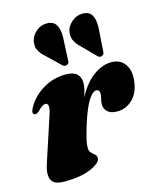

<svg xmlns="http://www.w3.org/2000/svg" viewBox="-111 -808 753 902"><g transform="rotate(-15 265.0 -357.5)"><path d="M35.5 -329.5Q22.5 -335.5 36 -361.5Q63 -411 114 -441.8Q165 -472.5 225 -472.5Q262 -472.5 279.2 -456.8Q296.5 -441 296.5 -413.5Q296.5 -397.5 292.2 -380Q288 -362.5 281.5 -344.5Q318 -412 361.5 -442.2Q405 -472.5 446.5 -472.5Q490.5 -472.5 512.2 -441.8Q534 -411 529.5 -364.5Q524 -305.5 491.8 -273.5Q459.5 -241.5 416.5 -241.5Q385 -241.5 369.2 -255.8Q353.5 -270 353.5 -292Q353.5 -305.5 357.2 -318.2Q361 -331 361 -342.5Q361 -363 344.5 -363Q327.5 -363 306 -329.5Q284.5 -296 260 -218.5Q248.5 -181 242.5 -155.8Q236.5 -130.5 236.5 -113.5Q236.5 -96.5 244.8 -88Q253 -79.5 261.5 -73Q270 -66.5 270 -54Q270 -31 221 -9.2Q172 12.5 90 12.5Q38.5 12.5 27.2 -15.8Q16 -44 32.5 -92L102.5 -305.5Q113.5 -337.5 110.8 -350.5Q108 -363.5 98 -363.5Q90.5 -363.5 82 -358Q73.5 -352.5 58.5 -337.5Q45 -326 35.5 -329.5ZM432 -644 424.5 -533.5Q424.5 -527.5 423.2 -522.5Q422 -517.5 415.5 -513.5Q404.5 -506.5 393.5 -515.5L327 -583Q306.5 -602 298 -623Q289.5 -644 297.5 -672Q304.5 -693 327.2 -711Q350 -729 380.5 -728Q410 -726 421.8 -704Q433.5 -682 432 -644ZM259.5 -646 254 -535.5Q254.5 -530 253.5 -524.8Q252.5 -519.5 246.5 -515.5Q235.5 -508 223.5 -516.5L155.5 -582Q134 -600 124.8 -620.8Q115.5 -641.5 123.5 -669.5Q129.5 -690.5 151.5 -709.2Q173.5 -728 205 -727Q234.5 -726 247.2 -704.5Q260 -683 259.5 -646Z"/></g></svg>

Font: Fraunces 72pt Black
Style: Italic
Weight: 900
Italic angle: -16°
Version: Version 1.000;[b76b70a41]